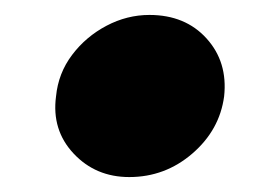

<svg xmlns="http://www.w3.org/2000/svg" viewBox="-20 -427 365 257"><path d="M55 -298Q58 -329 76.5 -353.5Q95 -378 122.5 -392.5Q150 -407 180 -407Q228 -407 256.5 -375.5Q285 -344 280 -298Q274 -253 237.5 -221.5Q201 -190 153 -190Q108 -190 78.5 -221.5Q49 -253 55 -298Z"/></svg>

Font: Aleo Black
Style: Italic
Weight: 900
Italic angle: -7°
Designer: Alessio Laiso
Foundry: Alessio Laiso
Version: Version 2.001;gftools[0.9.29]